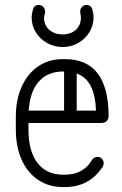

<svg xmlns="http://www.w3.org/2000/svg" viewBox="-20 -752 495 776"><path d="M395 -78Q341 4 243 4H235Q177 4 134 -25Q91 -54 67.5 -106.5Q44 -159 44 -229V-280Q44 -350 68 -402.5Q92 -455 134.5 -484Q177 -513 235 -513H243Q417 -513 419 -286Q419 -255 388 -255H95V-229Q95 -141 131.5 -93.5Q168 -46 235 -46H243Q317 -46 353 -107Q361 -118 374 -118Q385 -118 392 -110.5Q399 -103 399 -92Q399 -84 395 -78ZM235 -463Q173 -463 137 -422.5Q101 -382 96 -305H239V-463ZM368 -305Q364 -429 290 -455V-305ZM305 -697Q304 -702 304 -706Q304 -716 311.5 -724Q319 -732 329 -732Q347 -732 353 -715Q358 -698 358 -681Q358 -649 341 -621.5Q324 -594 296 -578Q268 -562 233 -562Q199 -562 170.5 -578Q142 -594 125 -621Q108 -648 108 -681Q108 -689 109.5 -697.5Q111 -706 113 -713Q118 -732 137 -732Q148 -732 155 -724Q162 -716 162 -706Q162 -703 162 -700Q158 -687 158 -681Q158 -650 179 -631.5Q200 -613 233 -613Q267 -613 287 -632Q307 -651 307 -681Q307 -687 305 -697Z"/></svg>

Font: Libertine Sup
Style: Regular
Weight: 400
Designer: Bastien Sozeau
Foundry: NBR — Bastien Sozeau
Version: Version 2.003; ttfautohint (v1.8.4.7-5d5b);gftools[0.9.33]